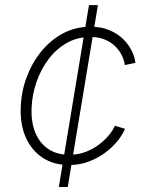

<svg xmlns="http://www.w3.org/2000/svg" viewBox="-20 -748 573 768"><path d="M215.3 0 335.9 -727.5H371.6L251 0ZM256.3 -87.9Q194.8 -87.9 150.4 -117.2Q106 -146.5 83 -198.5Q60.1 -250.5 63 -318.4Q64.9 -380.4 86.2 -438Q107.4 -495.6 144.5 -541.5Q181.6 -587.4 231.7 -614.3Q281.7 -641.1 342.3 -641.1Q385.3 -641.1 418 -627.2Q450.7 -613.3 472.9 -591.3Q495.1 -569.3 507.3 -544.2Q519.5 -519 521.5 -496.6L479 -487.8Q477.5 -504.9 468.5 -524.2Q459.5 -543.5 442.9 -560.8Q426.3 -578.1 401.1 -589.1Q376 -600.1 341.3 -600.1Q289.6 -600.1 247.3 -576.2Q205.1 -552.2 174.3 -511.5Q143.6 -470.7 126 -420.2Q108.4 -369.6 106.4 -316.4Q104 -260.7 120.8 -218.5Q137.7 -176.3 172.4 -152.6Q207 -128.9 256.8 -128.9Q292.5 -128.9 322.5 -140.4Q352.5 -151.9 376.2 -169.9Q399.9 -188 416 -207.8Q432.1 -227.5 439.5 -245.1L480 -232.9Q470.7 -210 450.7 -184.8Q430.7 -159.7 401.4 -137.7Q372.1 -115.7 335.4 -101.8Q298.8 -87.9 256.3 -87.9Z"/></svg>

Font: Inter 20pt ExtraLight
Style: Italic
Weight: 250
Italic angle: -9.3988°
Version: Version 4.001;git-66647c0bb